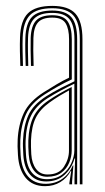

<svg xmlns="http://www.w3.org/2000/svg" viewBox="-20 -626 355 652"><path d="M251 0V-492.5Q251 -549 229.2 -573.5Q207.5 -598 157.5 -598Q105.2 -598 82 -574.8Q58.8 -551.5 57 -498.5Q56.2 -476.8 56.8 -451.5Q57.2 -426.2 58 -402H49Q48 -427 47.6 -452Q47.2 -477 48 -498.8Q49.8 -556.2 75.2 -581.1Q100.8 -606 157.5 -606Q212.5 -606 236.2 -579.6Q260 -553.2 260 -492.5V0ZM233 0V-22.2L235 -87.8H233Q224.5 -56 199.8 -32.9Q175 -9.8 136.8 -9.8Q102 -9.8 81.9 -33.2Q61.8 -56.8 59.2 -100.2Q58.2 -116.8 57.9 -127.6Q57.5 -138.5 58.2 -150.8Q60.2 -198 76.1 -234.1Q92 -270.2 137 -299Q160 -313.5 186.9 -327.4Q213.8 -341.2 232.8 -350V-492.5Q232.8 -540.5 215.4 -561.4Q198 -582.2 157.5 -582.2Q115 -582.2 95.9 -562.6Q76.8 -543 75.2 -497.8Q74.5 -476 74.9 -450.8Q75.2 -425.5 76 -402H67.2Q66.2 -426.2 65.9 -451.8Q65.5 -477.2 66.2 -498Q67.8 -547.2 89 -568.8Q110.2 -590.2 157.5 -590.2Q202.8 -590.2 222.4 -567.5Q242 -544.8 242 -492.5V0ZM133 6.2Q90.8 6.2 67.4 -21.8Q44 -49.8 41 -99.2Q39.8 -115.5 39.6 -128.6Q39.5 -141.8 40 -151.8Q42.5 -202.5 60.8 -241.9Q79 -281.2 129.2 -313.2Q152.5 -328 172.9 -340Q193.2 -352 214.5 -362.2V-492.5Q214.5 -527.8 202.8 -547Q191 -566.2 157.5 -566.2Q123.2 -566.2 108.9 -549.6Q94.5 -533 93.5 -497Q92.8 -478 93 -455.1Q93.2 -432.2 94.2 -402H85.2Q84.2 -432.5 84 -455.4Q83.8 -478.2 84.2 -497.5Q85.8 -538 102.5 -556.1Q119.2 -574.2 157.5 -574.2Q195.5 -574.2 209.6 -553.5Q223.8 -532.8 223.8 -492.5V-356.5Q199.2 -345 176.1 -332Q153 -319 132.5 -305.8Q85.5 -275.8 68.4 -238.1Q51.2 -200.5 49 -151.2Q48.5 -137.8 48.8 -127.1Q49 -116.5 50 -99.8Q53 -52.5 74.9 -27.1Q96.8 -1.8 135 -1.8Q167.8 -1.8 191.8 -18.9Q215.8 -36 227.2 -64.2H229.2L224.8 -9.2V0H215.5V-4.5L221.8 -45H220Q207.2 -21.2 184.5 -7.5Q161.8 6.2 133 6.2ZM139.2 -17.5Q170.2 -17.5 191 -33.1Q211.8 -48.8 222.1 -71.6Q232.5 -94.5 232.5 -115.5V-341.8Q212 -332.2 187.1 -318.9Q162.2 -305.5 141 -292Q102.2 -266.8 85.6 -233.5Q69 -200.2 67 -149Q66.5 -136 67 -125.9Q67.5 -115.8 68.2 -101Q70.8 -59.5 89.5 -38.5Q108.2 -17.5 139.2 -17.5ZM140.5 -25.8Q112.2 -25.8 96.1 -45.9Q80 -66 77.5 -101.5Q75.5 -129 76.2 -148.8Q78.2 -198.5 93.9 -229.9Q109.5 -261.2 144.8 -285Q161.2 -296.2 182.4 -308.5Q203.5 -320.8 223.5 -330.5V-114.8Q223.5 -94.2 215 -73.6Q206.5 -53 188.2 -39.4Q170 -25.8 140.5 -25.8ZM141.5 -33.5Q180 -33.5 197.1 -59.6Q214.2 -85.8 214.2 -114.5V-319Q198.5 -310.5 181.9 -300.4Q165.2 -290.2 148.2 -278Q115.8 -254.8 101.4 -225.8Q87 -196.8 85.2 -148.5Q85 -137.8 85.2 -127.2Q85.5 -116.8 86.2 -102.5Q88.2 -71.2 102.4 -52.4Q116.5 -33.5 141.5 -33.5Z"/></svg>

Font: Big Shoulders Inline Display Light
Style: Regular
Weight: 300
Designer: Patric King
Foundry: XO Type Co
Version: Version 1.000